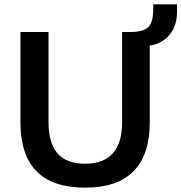

<svg xmlns="http://www.w3.org/2000/svg" viewBox="-20 -852 833 882"><path d="M372 10Q221 10 147.5 -65.5Q74 -141 74 -289V-705H203V-290Q203 -196 243.5 -148Q284 -100 372 -100Q456 -100 498.5 -148Q541 -196 541 -290V-705H668V-289Q668 -141 593.5 -65.5Q519 10 372 10ZM657 -641 586 -686V-705Q622 -706 643.5 -715.5Q665 -725 674.5 -748Q684 -771 684 -811V-832H793V-795Q793 -752 776.5 -719Q760 -686 729.5 -665.5Q699 -645 657 -641Z"/></svg>

Font: Mulish ExtraLight
Style: Bold
Weight: 700
Version: Version 3.603